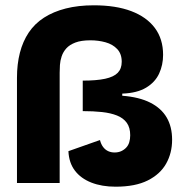

<svg xmlns="http://www.w3.org/2000/svg" viewBox="-20 -691 693 724"><path d="M416 13Q364 13 324.5 -2.5Q285 -18 262.5 -47.5Q240 -77 238 -121L357 -163Q361 -147 369 -136.5Q377 -126 388 -121Q399 -116 412 -116Q426 -116 437 -121Q448 -126 456 -134.5Q464 -143 467.5 -155Q471 -167 471 -181Q471 -210 458 -228Q445 -246 421 -255.5Q397 -265 364.5 -268.5Q332 -272 292 -272V-387Q344 -387 376.5 -394Q409 -401 424 -416.5Q439 -432 439 -458Q439 -488 422 -506Q405 -524 378 -531.5Q351 -539 321 -539Q286 -539 264 -530.5Q242 -522 230 -508.5Q218 -495 212.5 -478.5Q207 -462 206 -446Q205 -430 205 -417V-1H44V-398Q44 -449 55 -492Q66 -535 88.5 -568.5Q111 -602 146 -624.5Q181 -647 228 -659Q275 -671 334 -671Q417 -671 475 -649Q533 -627 564 -585.5Q595 -544 595 -484Q595 -446 580 -413.5Q565 -381 531 -360.5Q497 -340 441 -338V-330Q505 -325 546.5 -304Q588 -283 608.5 -248Q629 -213 629 -164Q629 -114 606.5 -74Q584 -34 537 -10.5Q490 13 416 13Z"/></svg>

Font: Bricolage Grotesque 72pt ExtraBold
Style: Regular
Weight: 800
Designer: Mathieu Triay
Foundry: Atelier Triay
Version: Version 1.001;gftools[0.9.33.dev8+g029e19f]